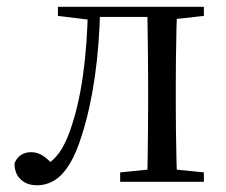

<svg xmlns="http://www.w3.org/2000/svg" viewBox="-20 -536 667 566"><path d="M88.7 10.2Q59.6 10.2 41.1 -7Q22.7 -24.2 22.7 -54.8Q29.7 -71.3 42.1 -79.3Q54.4 -87.4 72.3 -87.4Q90.3 -87.4 106.3 -77Q122.4 -66.6 140.6 -45.9V-35.9H112V-46.1Q137.7 -62.7 154.5 -85.7Q171.2 -108.6 185.9 -149.1Q211.7 -221.4 224.6 -313.7Q237.5 -406.1 239.3 -516H275.4Q273.2 -403.6 259.3 -308Q245.4 -212.4 221.6 -138.5Q205 -84.3 184.6 -51.4Q164.2 -18.6 140.2 -4.2Q116.3 10.2 88.7 10.2ZM150.8 -489.1V-516H254V-477.4H246.8ZM255.8 -486V-516H446.9V-486ZM334.2 0V-27.8L442.9 -38.6H475.3L581 -27.8V0ZM413.7 0Q414.7 -24.4 415.2 -65.3Q415.7 -106.3 416.2 -150.3Q416.7 -194.3 416.7 -228.5V-288.3Q416.7 -321.7 416.2 -365.7Q415.7 -409.7 415.2 -450.7Q414.7 -491.8 413.7 -516H502.2Q501.2 -491.8 500.2 -450.7Q499.2 -409.7 498.7 -365.7Q498.2 -321.7 498.2 -288.3V-228.5Q498.2 -194.3 498.7 -150.3Q499.2 -106.3 500.2 -65.3Q501.2 -24.4 502.2 0ZM457.5 -477.4V-516H581V-489.1L475.3 -477.4Z"/></svg>

Font: Source Han Serif JP VF
Style: Regular
Weight: 250
Designer: Ryoko NISHIZUKA 西塚涼子 (kana & ideographs); Frank Grießhammer (Latin, Greek & Cyrillic); Wenlong ZHANG 张文龙 (bopomofo); San
Foundry: Adobe
Version: Version 2.001;hotconv 1.1.0;makeotfexe 2.6.0